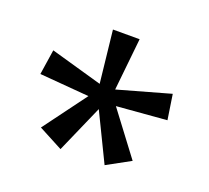

<svg xmlns="http://www.w3.org/2000/svg" viewBox="-86 -866 723 663"><g transform="rotate(20 275.5 -535.0)"><path d="M322 -760 302 -568 494 -622 508 -530 324 -515 443 -357 357 -310 272 -485 195 -310 106 -357 223 -515 41 -530 55 -622 245 -568 224 -760Z"/></g></svg>

Font: Noto Sans Cham
Style: Regular
Weight: 400
Designer: Monotype Design Team
Foundry: Monotype Imaging Inc.
Version: Version 2.002